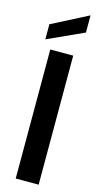

<svg xmlns="http://www.w3.org/2000/svg" viewBox="-144 -995 538 1035"><g transform="rotate(15 125.5 -477.0)"><path d="M224 -954V-858L22 -766V-850ZM62 -720H190V0H62Z"/></g></svg>

Font: Albert Sans
Style: Bold
Weight: 700
Designer: Andreas Rasmussen
Foundry: a.Foundry
Version: Version 1.025